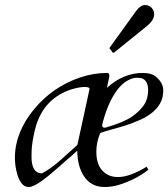

<svg xmlns="http://www.w3.org/2000/svg" viewBox="-20 -729 668 762"><path d="M448.7 -26.4Q495.1 -26.4 562 -67.4L568.8 -55.2Q517.6 -15.6 452.6 4.4Q424.3 13.2 395 13.2Q340.8 13.2 312.5 -30.8Q287.6 -68.8 286.6 -130.9L263.7 -110.4Q256.8 -105 244.4 -93.8Q231.9 -82.5 216.3 -68.8Q200.7 -55.2 183.3 -40.5Q166 -25.9 149.4 -13.7Q112.8 13.2 94.7 13.2Q76.7 13.2 65.7 -1.5Q54.7 -16.1 48.8 -36.1Q39.1 -70.3 39.1 -102.1Q39.1 -203.6 116.2 -296.9Q189.9 -384.8 297.4 -421.4Q350.6 -439.5 405.8 -439.5Q414.1 -439.5 414.1 -425.8Q410.2 -405.3 404.3 -380.4Q469.7 -439.5 546.9 -439.5Q580.1 -439.5 597.2 -425.8Q627.9 -400.9 627.9 -370.4Q627.9 -339.8 615 -317.9Q602.1 -295.9 581.1 -279.8Q560.1 -263.7 533.2 -252Q506.3 -240.2 478.8 -231.4Q451.2 -222.7 424.6 -215.6Q397.9 -208.5 377.9 -201.2Q362.3 -164.6 362.3 -126.5Q362.3 -58.1 409.2 -34.7Q425.3 -26.4 448.7 -26.4ZM335.4 -376Q335.4 -383.8 316.9 -383.8Q298.3 -383.8 273.4 -377.2Q248.5 -370.6 225.6 -358.4Q141.1 -314 117.2 -208Q106.9 -162.1 105.7 -134.3Q104.5 -106.4 105.5 -93.3Q106.4 -80.1 110.4 -68.4Q120.1 -41 146.5 -41Q181.6 -59.1 222.4 -95.7Q263.2 -132.3 287.1 -153.8ZM386.2 -230.5Q386.2 -225.6 388.2 -223.9Q390.1 -222.2 397.9 -222.2Q471.7 -243.7 503.4 -265.9Q535.2 -288.1 551.5 -312.5Q567.9 -336.9 567.9 -371.1Q567.9 -405.8 546.9 -416.5Q539.1 -420.4 523.2 -420.4Q507.3 -420.4 489.3 -410.9Q471.2 -401.4 456.5 -385.5Q441.9 -369.6 430.2 -349.6Q418.5 -329.6 409.7 -308.6Q395 -273.4 384.8 -230.5ZM416 -535.2Q414.1 -537.1 414.1 -538.1Q414.1 -539.1 416 -541L520 -685.1Q537.6 -709 554.7 -709Q571.8 -709 581.8 -698Q591.8 -687 591.8 -672.4Q591.8 -649.9 564.9 -627L433.6 -521Q431.2 -519.5 429.7 -519.5Q428.2 -519.5 426.8 -521Z"/></svg>

Font: Cardo-Italic
Style: Italic
Weight: 400
Italic angle: -12°
Designer: David J. Perry
Foundry: David J. Perry
Version: Version 0.991